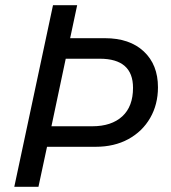

<svg xmlns="http://www.w3.org/2000/svg" viewBox="-20 -719 658 739"><path d="M128 0H35L184 -699H277L250 -572H384Q479 -572 533.5 -521Q588 -470 588 -383Q588 -317 558 -265Q528 -213 474 -183.5Q420 -154 348 -154H161ZM364 -493H233L178 -233H335Q409 -233 450.5 -271Q492 -309 492 -381Q492 -493 364 -493Z"/></svg>

Font: Fragment Mono
Style: Italic
Weight: 400
Italic angle: -12°
Designer: Wei Huang based on Nimbus Sans by URW Studio, based on Helvetica by Max Miedinger.
Foundry: Wei Huang
Version: Version 1.011; ttfautohint (v1.8.4.7-5d5b)